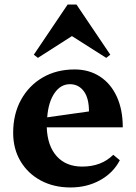

<svg xmlns="http://www.w3.org/2000/svg" viewBox="-20 -812 599 846"><path d="M291 14Q217 14 160 -16.5Q103 -47 70.5 -101.5Q38 -156 38 -227Q38 -309 72.5 -372Q107 -435 168 -470.5Q229 -506 309 -506Q372 -506 420 -475Q468 -444 494.5 -386.5Q521 -329 521 -251H186Q189 -169 230 -123.5Q271 -78 342 -78Q427 -78 479 -130L508 -106Q479 -50 421 -18Q363 14 291 14ZM288 -441Q247 -441 220 -401.5Q193 -362 188 -295L372 -321Q372 -380 349 -410.5Q326 -441 288 -441ZM147 -557 129 -571 278 -792H317L466 -571L448 -557L297 -653Z"/></svg>

Font: Platypi SemiBold
Style: Regular
Weight: 600
Designer: David Sargent
Foundry: Bolt Cutter Type
Version: Version 1.200; ttfautohint (v1.8.4.7-5d5b)